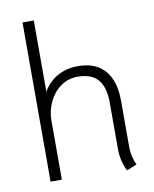

<svg xmlns="http://www.w3.org/2000/svg" viewBox="-84 -798 700 872"><g transform="rotate(-10 266.5 -362.0)"><path d="M407 -92V-307Q407 -378 377 -413Q347 -448 283 -448Q239 -448 204.5 -423Q170 -398 151 -357.5Q132 -317 132 -273V0H80V-734H132V-405Q155 -447 197 -471Q239 -495 293 -495Q374 -495 416.5 -446.5Q459 -398 459 -306V-92Q459 -69 464.5 -46.5Q470 -24 478 -9L431 10Q407 -38 407 -92Z"/></g></svg>

Font: Niramit ExtraLight
Style: Regular
Weight: 200
Designer: Katatrad Aksorn Co.,Ltd.
Foundry: Cadson Demak Co.,Ltd.
Version: Version 1.000; ttfautohint (v1.6)